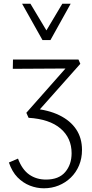

<svg xmlns="http://www.w3.org/2000/svg" viewBox="-20 -726 496 1035"><path d="M216 289Q178 289 141 274.5Q104 260 74.5 230Q45 200 28 150L77 129Q99 188 137.5 215Q176 242 228 242Q297 242 331.5 201.5Q366 161 366 100Q366 18 306.5 -33Q247 -84 134 -91L122 -118L358 -385L379 -357L49 -355L50 -405H403L413 -382L173 -112L157 -141Q240 -134 299.5 -105Q359 -76 390.5 -29Q422 18 422 82Q422 128 406 166Q390 204 361.5 231.5Q333 259 296 274Q259 289 216 289ZM209 -510 220 -545 316 -706H361L252 -510ZM209 -510 99 -706H144L241 -544L252 -510Z"/></svg>

Font: Ysabeau Office Light
Style: Regular
Weight: 300
Designer: Christian Thalmann (Catharsis Fonts)
Version: Version 2.001;gftools[0.9.30]; featfreeze: tnum,lnum,ss02